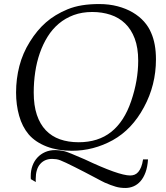

<svg xmlns="http://www.w3.org/2000/svg" viewBox="-20 -725 818 945"><path d="M59.1 -269.5Q59.1 -336.9 75.4 -400.1Q91.8 -463.4 127 -519.5Q162.1 -576.2 206.1 -614.7Q250 -653.3 312.5 -679.2Q346.2 -692.9 384.3 -699Q422.4 -705.1 467.8 -705.1Q517.1 -705.1 558.8 -694.1Q600.6 -683.1 633.3 -663.8Q666 -644.5 689 -618.7Q711.9 -592.8 724.1 -563Q747.6 -509.8 747.6 -432.6Q747.6 -306.2 688.5 -197.3Q629.9 -87.9 535.2 -35.2Q440.4 17.1 333.5 17.1Q264.6 17.1 209.5 -3.9Q154.3 -25.4 121.6 -63Q89.4 -101.1 74.2 -155.3Q59.1 -208.5 59.1 -269.5ZM146 -269.5Q146 -206.1 161.4 -159.9Q176.8 -113.8 205.6 -83.7Q234.4 -53.7 275.1 -39.3Q315.9 -24.9 367.2 -24.9Q463.4 -24.9 527.3 -75.7Q591.3 -126.5 625.5 -227.1Q660.2 -328.6 660.2 -426.3Q660.2 -489.7 643.1 -535.2Q626 -580.6 595.7 -609.6Q565.4 -638.7 523.9 -652.3Q482.4 -666 434.1 -666Q383.8 -666 342.8 -650.9Q301.8 -635.7 269.8 -608.9Q237.8 -582 214.6 -544.9Q191.4 -507.8 176 -463.6Q160.6 -419.4 153.3 -370.1Q146 -320.8 146 -269.5ZM156.2 170.9 131.8 156.7Q131.3 151.4 131.3 147.5Q131.3 143.6 131.3 141.1Q131.3 113.8 139.9 90.6Q148.4 67.4 164.3 50.3Q180.2 33.2 202.4 23.4Q224.6 13.7 252.4 13.7Q263.2 13.7 273.9 15.1Q284.7 16.6 295.9 19Q307.1 21.5 332 31.7Q356.9 42 396.5 59.1Q564.9 138.7 620.6 138.7Q632.3 138.7 642.3 134.8Q652.3 130.9 660.4 121.6Q668.5 112.3 674.6 97.2Q680.7 82 684.1 59.6H708.5Q706.1 96.7 696.3 123.3Q686.5 149.9 671.4 167Q656.2 184.1 637.2 192.1Q618.2 200.2 597.2 200.2Q584.5 200.2 572.8 198.7Q561 197.3 549.3 193.8Q537.6 190.4 524.4 185.5Q511.2 180.7 495.6 173.8Q492.7 172.9 478 165Q463.4 157.2 442.1 146Q420.9 134.8 396 121.8Q371.1 108.9 347.7 97.2Q324.2 85.4 305.2 76.4Q286.1 67.4 276.9 64Q267.1 60.1 256.8 58.6Q246.6 57.1 236.8 57.1Q199.7 57.1 177.7 82.3Q155.8 107.4 155.8 156.2Q155.8 158.7 155.8 162.4Q155.8 166 156.2 170.9Z"/></svg>

Font: XB Kayhan
Style: Italic
Weight: 400
Italic angle: -12°
Designer: Behnam
Foundry: Irmug
Version: Version 7.300 2009